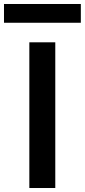

<svg xmlns="http://www.w3.org/2000/svg" viewBox="-58 -942 425 962"><path d="M89 -730H219V0H89ZM-38 -922H347V-828H-38Z"/></svg>

Font: Enso SemiBold
Style: Regular
Weight: 600
Designer: Coji Morishita
Foundry: UNDERFOREST DESIGN
Version: Version 1.000